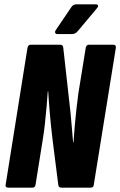

<svg xmlns="http://www.w3.org/2000/svg" viewBox="-20 -860 551 880"><path d="M18 0Q3 0 6 -14L106 -641Q109 -655 120 -655H256Q269 -655 270 -641L303 -345Q306 -312 309 -279Q312 -246 315 -208H317Q319 -242 322.5 -282Q326 -322 330.5 -361.5Q335 -401 339 -431L373 -641Q376 -655 387 -655H499Q513 -655 511 -641L410 -14Q409 0 396 0H261Q248 0 247 -14L221 -219Q213 -285 208 -344.5Q203 -404 201 -441H199Q197 -410 193.5 -370Q190 -330 185.5 -289.5Q181 -249 175 -214L143 -14Q141 0 129 0ZM242 -704Q235 -704 233 -709.5Q231 -715 235 -721L306 -826Q315 -840 328 -840H420Q427 -840 429 -835Q431 -830 425 -823L337 -718Q326 -704 311 -704Z"/></svg>

Font: Sofia Sans Extra Condensed Black
Style: Italic
Weight: 900
Italic angle: -9°
Version: Version 4.100